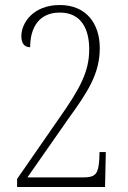

<svg xmlns="http://www.w3.org/2000/svg" viewBox="-20 -744 508 764"><path d="M48 0H398L401 -139H376L375 -108C371 -57 364 -38 312 -38H89L251 -270C329 -378 377 -450 377 -553C377 -649 324 -724 218 -724C112 -724 65 -653 65 -600C65 -568 80 -556 100 -556C100 -634 135 -694 218 -694C303 -694 335 -629 335 -548C335 -459 299 -392 213 -270L48 -32Z"/></svg>

Font: Noto Serif Armenian Condensed ExtraLight
Style: Regular
Weight: 200
Width: 3
Designer: Monotype Design Team
Foundry: Monotype Imaging Inc.
Version: Version 2.008